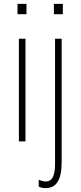

<svg xmlns="http://www.w3.org/2000/svg" viewBox="-20 -727 414 987"><path d="M70 -654H116V-707H70ZM257 -654H303V-707H257ZM77 0H111V-528H77ZM214 240C271 240 297 197 297 104V-528H263V115C263 165 254 206 215 206C204 206 191 202 179 197V232C188 237 199 240 214 240Z"/></svg>

Font: Kathrein 37 Thin Condensed
Style: Regular
Weight: 250
Width: 3
Designer: Lazydogs Typefoundry, based on Open Sans by Ascender Corporation
Foundry: Lazydogs Typefoundry
Version: Version 1.003;PS 001.003;hotconv 1.0.88;makeotf.lib2.5.64775